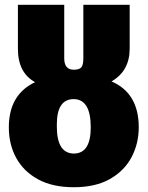

<svg xmlns="http://www.w3.org/2000/svg" viewBox="-20 -764 618 804"><path d="M289 20Q200 20 139.5 -13Q79 -46 48 -102.5Q17 -159 17 -231Q17 -368 127 -420Q55 -459 55 -560V-744H249V-520Q249 -472 289 -472Q312 -472 320.5 -482Q329 -492 329 -520V-744H523V-560Q523 -467 447 -423Q561 -374 561 -231Q561 -163 531 -106Q501 -49 440.5 -14.5Q380 20 289 20ZM289 -121Q360 -121 360 -231Q360 -348 289 -349Q218 -349 218 -243V-234Q218 -122 289 -121Z"/></svg>

Font: Trujillo Black
Style: Regular
Weight: 900
Designer: Fira Sans original fonts by bBox Type GmbH, Carrois Corporate GbR, & Edenspiekermann AG / Changes by Cristiano Sobral
Foundry: Fira Sans original fonts by bBox Type GmbH, Carrois Corporate GbR, & Edenspiekermann AG / Changes by Cristiano Sobral
Version: Version 4.301;July 28, 2020;FontCreator 13.0.0.2655 64-bit